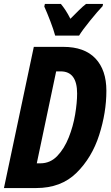

<svg xmlns="http://www.w3.org/2000/svg" viewBox="-24 -951 563 971"><path d="M376 -771Q393 -799 432 -847Q471 -895 495 -920L497 -931H411Q395 -919 375.5 -899.5Q356 -880 332 -856Q320 -880 307.5 -899Q295 -918 284 -931H203L200 -918Q214 -887 230.5 -844Q247 -801 255 -771ZM159 0Q285 0 363 -77Q441 -154 477.5 -268Q514 -382 514 -492Q514 -597 458.5 -655.5Q403 -714 296 -714H147L-4 0ZM260 -590H283Q366 -590 366 -478Q366 -432 356 -372Q346 -312 323.5 -255.5Q301 -199 265.5 -162Q230 -125 180 -125H162Z"/></svg>

Font: Noto Sans UI Condensed ExtraBold
Style: Italic
Weight: 800
Width: 3
Designer: Monotype Design Team
Foundry: Monotype Imaging Inc.
Version: 1.001